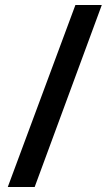

<svg xmlns="http://www.w3.org/2000/svg" viewBox="-20 -739 434 764"><path d="M385 -719H280L11 5H118Z"/></svg>

Font: Noto Sans Lao UI Cond SemBd
Style: Regular
Weight: 600
Width: 3
Designer: Monotype Design Team
Foundry: Monotype Imaging Inc.
Version: Version 2.000